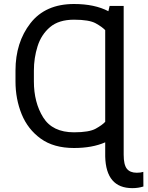

<svg xmlns="http://www.w3.org/2000/svg" viewBox="-20 -741 752 974"><path d="M536.1 -710.9H607.4V43.5Q607.4 94.7 623.5 115Q639.6 135.3 673.8 135.3Q693.8 135.3 707 130.9L707.5 205.1Q681.2 213.4 651.4 213.4Q517.6 213.4 513.7 52.7V-19Q448.2 9.8 355.5 9.8Q252.4 9.8 186.8 -37.6Q121.1 -85 89.8 -161.9Q58.6 -238.8 58.6 -328.1V-382.8Q58.6 -525.9 134.5 -623.3Q210.4 -720.7 355.5 -720.7Q460 -720.7 529.8 -684.1ZM151.9 -382.8V-328.1Q151.9 -221.2 199 -145.5Q246.1 -69.8 355.5 -69.8Q432.6 -69.8 465.8 -88.4Q499 -106.9 513.7 -123V-587.9Q499 -604 465.8 -622.6Q432.6 -641.1 355.5 -641.1Q278.3 -641.1 233.9 -603.5Q189.5 -565.9 170.7 -506.6Q151.9 -447.3 151.9 -382.8Z"/></svg>

Font: Roboto21382017
Style: Regular
Weight: 400
Designer: Christian Robertson
Foundry: Google
Version: Version 2.138; 2017